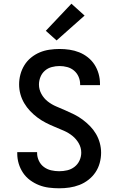

<svg xmlns="http://www.w3.org/2000/svg" viewBox="-20 -1007 640 1035"><path d="M299 8Q271 8 243.5 4.5Q216 1 190.5 -9Q165 -19 142.5 -35.5Q120 -52 104.5 -75Q89 -98 81 -124.5Q73 -151 73 -179V-187H180V-182Q180 -161 189.5 -140.5Q199 -120 216.5 -107Q234 -94 255.5 -89Q277 -84 299 -84Q321 -84 342.5 -89Q364 -94 381.5 -107.5Q399 -121 408.5 -141.5Q418 -162 418 -184Q418 -211 404.5 -234.5Q391 -258 370.5 -274.5Q350 -291 325 -302Q300 -313 275.5 -323Q251 -333 227.5 -345Q204 -357 182.5 -373Q161 -389 142.5 -408.5Q124 -428 110.5 -451Q97 -474 90 -499.5Q83 -525 83 -552Q83 -579 90 -605.5Q97 -632 111.5 -655.5Q126 -679 147.5 -696.5Q169 -714 194 -724.5Q219 -735 246.5 -739Q274 -743 301 -743Q328 -743 355 -739Q382 -735 407 -725Q432 -715 453.5 -698Q475 -681 489.5 -658.5Q504 -636 511.5 -609.5Q519 -583 519 -556V-548H412V-553Q412 -574 403.5 -593.5Q395 -613 379 -626.5Q363 -640 342.5 -645.5Q322 -651 301 -651Q280 -651 259 -645.5Q238 -640 222 -626Q206 -612 198 -592Q190 -572 190 -551Q190 -525 203 -501Q216 -477 237 -460.5Q258 -444 282.5 -433.5Q307 -423 331.5 -412.5Q356 -402 380 -390Q404 -378 425.5 -362Q447 -346 465.5 -327Q484 -308 497.5 -285Q511 -262 518 -236Q525 -210 525 -184Q525 -156 517.5 -128.5Q510 -101 494.5 -78Q479 -55 456.5 -37.5Q434 -20 408 -10Q382 0 354.5 4Q327 8 299 8ZM285 -789 227 -841 365 -987 436 -923Z"/></svg>

Font: Iosevka Semibold Extended
Style: Regular
Weight: 600
Width: 7
Monospace: yes
Designer: Belleve Invis
Foundry: Belleve Invis
Version: Version 32.5.0; ttfautohint (v1.8.4)